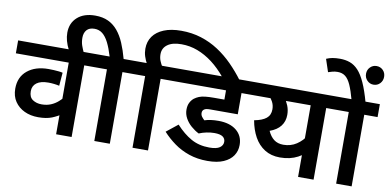

<svg xmlns="http://www.w3.org/2000/svg" viewBox="-81 -1143 2823 1391"><g transform="rotate(10 1330.5 -448.0)"><path d="M602 -527H503V0H389V-191L418 -158Q379 -131 339 -115Q299 -99 239 -99Q182 -99 137.5 -120Q93 -141 66.5 -180Q40 -219 40 -275Q40 -360 98.5 -408Q157 -456 253 -456Q271 -456 291.5 -455Q312 -454 330 -452Q348 -450 358 -447L350 -350Q333 -354 311.5 -356.5Q290 -359 269 -359Q213 -359 183.5 -337Q154 -315 154 -276Q154 -232 181.5 -213.5Q209 -195 247 -195Q285 -195 315 -207.5Q345 -220 368.5 -241Q392 -262 411 -285L389 -209V-527H0V-622H602Z M375 -615Q357 -650 349 -680Q341 -710 341 -739Q341 -810 389 -853Q437 -896 520 -896Q575 -896 615.5 -877Q656 -858 686 -822Q716 -786 737.5 -735.5Q759 -685 776 -622H882V-527H784V0H670V-527H587V-622H673Q655 -682 635 -721.5Q615 -761 590 -781Q565 -801 531 -801Q493 -801 474 -779.5Q455 -758 455 -722Q455 -690 464 -664.5Q473 -639 485 -614Z M1153 -896Q1231 -896 1299.5 -874.5Q1368 -853 1427 -814.5Q1486 -776 1536.5 -725Q1587 -674 1631 -615H1504Q1454 -676 1400.5 -716.5Q1347 -757 1290 -778.5Q1233 -800 1171 -800Q1105 -800 1069 -774Q1033 -748 1033 -703Q1033 -676 1042 -654Q1051 -632 1062 -615H949Q935 -641 926.5 -667.5Q918 -694 918 -723Q918 -776 945.5 -814.5Q973 -853 1025.5 -874.5Q1078 -896 1153 -896ZM951 -527H868V-622H1163V-527H1065V0H951Z M1517 -208Q1490 -208 1460.5 -202Q1431 -196 1405 -185Q1375 -200 1348 -223.5Q1321 -247 1304.5 -277Q1288 -307 1288 -340Q1288 -370 1298.5 -391Q1309 -412 1326 -426Q1342 -438 1360.5 -445.5Q1379 -453 1406 -456Q1433 -459 1471 -459H1546V-527H1149V-622H1766V-527H1660V-371H1461Q1440 -371 1430 -369Q1420 -367 1413 -362Q1407 -358 1403.5 -351.5Q1400 -345 1400 -336Q1400 -320 1409 -308Q1418 -296 1429 -286Q1450 -293 1475.5 -296.5Q1501 -300 1531 -300Q1615 -300 1663.5 -260.5Q1712 -221 1712 -154Q1712 -110 1689 -75.5Q1666 -41 1619.5 -20.5Q1573 0 1501 0Q1427 0 1365.5 -21Q1304 -42 1255 -77.5Q1206 -113 1167 -156L1251 -223Q1306 -163 1364 -130.5Q1422 -98 1498 -98Q1551 -98 1574.5 -114.5Q1598 -131 1598 -157Q1598 -181 1579 -194.5Q1560 -208 1517 -208Z M2381 -622V-527H2283V0H2169V-210L2195 -179Q2172 -160 2144.5 -145.5Q2117 -131 2084.5 -123.5Q2052 -116 2014 -116Q1949 -116 1901.5 -146Q1854 -176 1825 -228.5Q1796 -281 1784 -349Q1843 -360 1872 -383.5Q1901 -407 1901 -450Q1901 -481 1886.5 -507Q1872 -533 1855 -550L1925 -527H1752V-622ZM1936 -527 1968 -556Q1989 -527 2001.5 -496Q2014 -465 2014 -429Q2014 -381 1987.5 -346.5Q1961 -312 1908 -293Q1926 -253 1953.5 -232Q1981 -211 2023 -211Q2077 -211 2119.5 -239Q2162 -267 2190 -313L2169 -232V-527Z M2563 -527V0H2449V-527H2366V-622H2661V-527ZM2454 -615Q2436 -682 2418 -722.5Q2400 -763 2377 -781Q2354 -799 2320 -799Q2300 -799 2282.5 -794.5Q2265 -790 2251 -785L2220 -878Q2243 -888 2266.5 -892Q2290 -896 2320 -896Q2360 -896 2393.5 -884Q2427 -872 2455 -842Q2483 -812 2508 -757Q2533 -702 2557 -615ZM2524 -822Q2524 -851 2543.5 -870.5Q2563 -890 2590 -890Q2619 -890 2638 -870.5Q2657 -851 2657 -822Q2657 -793 2638 -773Q2619 -753 2590 -753Q2563 -753 2543.5 -773Q2524 -793 2524 -822Z"/></g></svg>

Font: Noto Sans Devanagari SemiBold
Style: Regular
Weight: 600
Version: Version 2.003